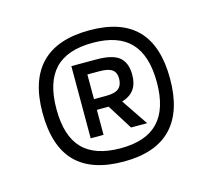

<svg xmlns="http://www.w3.org/2000/svg" viewBox="-64 -713 576 519"><g transform="rotate(-15 223.5 -453.5)"><path d="M402 -454Q402 -363 357.5 -316.5Q313 -270 224 -270Q134 -270 89.5 -315.5Q45 -361 45 -454Q45 -545 90 -591Q135 -637 225 -637Q314 -637 358 -591.5Q402 -546 402 -454ZM365 -454Q365 -529 330.5 -565.5Q296 -602 225 -602Q153 -602 118.5 -565.5Q84 -529 84 -454Q84 -379 118.5 -343Q153 -307 225 -307Q296 -307 330.5 -343.5Q365 -380 365 -454ZM189 -424V-354H153V-556H223Q269 -556 287.5 -540Q306 -524 306 -491Q306 -466 295 -450.5Q284 -435 261 -428L311 -354H266L222 -424ZM269 -491Q269 -507 258.5 -515Q248 -523 223 -523H189V-454H223Q248 -454 258.5 -463Q269 -472 269 -491Z"/></g></svg>

Font: Blinker Light
Style: Regular
Weight: 300
Designer: Juergen Huber
Foundry: supertype
Version: Version 1.017;hotconv 1.0.117;makeotfexe 2.5.65602